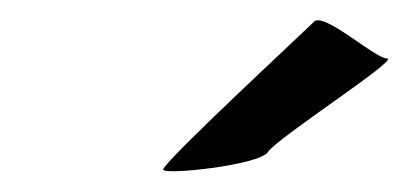

<svg xmlns="http://www.w3.org/2000/svg" viewBox="-20 -769 398 187"><path d="M139 -604C137 -598 233 -608 241 -621C249 -634 370 -712 357 -712C345 -712 293 -760 285 -747C275 -737 140 -612 139 -604Z"/></svg>

Font: Ampere
Style: SCExtIta
Weight: 400
Version: Version 1